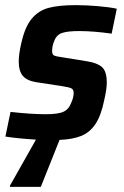

<svg xmlns="http://www.w3.org/2000/svg" viewBox="-20 -538 482 748"><path d="M192 -380Q183 -360 183 -339Q183 -326 190.5 -322Q198 -318 222 -315L320 -299Q359 -293 377.5 -276.5Q396 -260 396 -216Q396 -191 386 -148Q374 -88 352 -55Q330 -22 296.5 -8.5Q263 5 212 7L139 190H19V185L120 6Q43 1 1 -6L21 -102Q102 -93 158 -93Q207 -93 228 -103Q249 -113 258 -139Q267 -159 267 -176Q267 -189 258.5 -193.5Q250 -198 224 -202L120 -218Q84 -224 68.5 -243Q53 -262 53 -298Q53 -327 63 -370Q77 -433 103.5 -465Q130 -497 170 -507.5Q210 -518 275 -518Q317 -518 362.5 -514Q408 -510 435 -504L415 -407Q343 -417 288 -417Q245 -417 223 -410Q201 -403 192 -380Z"/></svg>

Font: Saira Semi Condensed SemiBold
Style: Italic
Weight: 600
Width: 4
Italic angle: -12°
Designer: Hector Gatti with collaboration of the Omnibus-Type team
Foundry: Omnibus-Type
Version: Version 1.001; ttfautohint (v1.8)